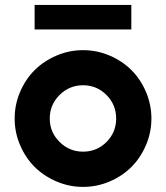

<svg xmlns="http://www.w3.org/2000/svg" viewBox="-20 -731 659 761"><path d="M117.2 -614.3V-711.4H500.5V-614.3ZM309.1 9.8Q254.4 9.8 204.1 -11.7Q153.8 -33.2 117.4 -69.3Q81.1 -105.5 59.6 -155.8Q38.1 -206.1 38.1 -261.2Q38.1 -316.4 59.6 -366.7Q81.1 -417 117.4 -453.1Q153.8 -489.3 204.1 -510.7Q254.4 -532.2 309.1 -532.2Q364.3 -532.2 414.6 -510.7Q464.8 -489.3 501 -453.1Q537.1 -417 558.6 -366.7Q580.1 -316.4 580.1 -261.2Q580.1 -206.1 558.6 -155.8Q537.1 -105.5 501 -69.3Q464.8 -33.2 414.6 -11.7Q364.3 9.8 309.1 9.8ZM309.1 -393.1Q254.9 -393.1 216.1 -354.5Q177.2 -315.9 177.2 -261.2Q177.2 -207 216.1 -168.5Q254.9 -129.9 309.1 -129.9Q363.8 -129.9 402.1 -168.2Q440.4 -206.5 440.4 -261.2Q440.4 -315.9 402.1 -354.5Q363.8 -393.1 309.1 -393.1Z"/></svg>

Font: Basically A Sans Serif
Style: Bold
Weight: 700
Designer: Hyung-Suk Kim
Foundry: Mental Design
Version: 1.000